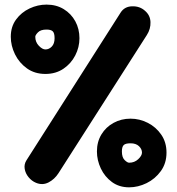

<svg xmlns="http://www.w3.org/2000/svg" viewBox="-20 -740 763 826"><path d="M26.4 -582Q26.4 -625 49.1 -656Q71.8 -687 107.2 -703.6Q142.6 -720.2 180.2 -720.2Q222.2 -720.2 254.2 -700.7Q286.1 -681.2 304 -648.4Q321.8 -615.7 321.8 -575.7Q321.8 -536.6 303.7 -501.5Q285.6 -466.3 252.7 -444.1Q219.7 -421.9 175.3 -421.9Q129.4 -421.9 95.9 -445.8Q62.5 -469.7 44.4 -506.6Q26.4 -543.5 26.4 -582ZM603.5 -693.8Q626.5 -674.3 627.4 -644.8Q628.4 -615.2 611.8 -589.4L231.4 5.4Q214.8 31.2 189 44.7Q163.1 58.1 134.8 46.4Q116.2 38.6 102.8 22.2Q89.4 5.9 86.2 -13.7Q83 -33.2 93.8 -50.3L499 -686Q515.6 -711.9 548.3 -712.9Q581.1 -713.9 603.5 -693.8ZM131.8 -582Q131.8 -559.1 147 -543.2Q162.1 -527.3 175.3 -527.3Q190.9 -527.3 202.9 -539.8Q214.8 -552.2 214.8 -575.7Q214.8 -597.7 207 -605.2Q199.2 -612.8 180.2 -612.8Q154.8 -612.8 143.3 -600.8Q131.8 -588.9 131.8 -582ZM535.6 65.9Q492.7 65.9 461.7 43.2Q430.7 20.5 413.8 -15.1Q397 -50.8 397 -88.4Q397 -129.9 416.3 -161.6Q435.5 -193.4 468.5 -211.4Q501.5 -229.5 541.5 -229.5Q580.6 -229.5 616 -211.4Q651.4 -193.4 673.8 -160.6Q696.3 -127.9 696.3 -83.5Q696.3 -37.6 671.9 -3.9Q647.5 29.8 610.6 47.9Q573.7 65.9 535.6 65.9ZM535.6 -40Q558.6 -40 574.7 -55.2Q590.8 -70.3 590.8 -83.5Q590.8 -98.6 577.9 -111.1Q564.9 -123.5 541.5 -123.5Q519.5 -123.5 512 -115.7Q504.4 -107.9 504.4 -88.4Q504.4 -63 516.1 -51.5Q527.8 -40 535.6 -40Z"/></svg>

Font: Mikhak-FD ExtraBold
Style: Regular
Weight: 800
Designer: Amin Abedi
Version: Version 3.2